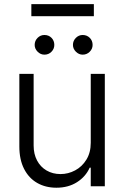

<svg xmlns="http://www.w3.org/2000/svg" viewBox="-20 -879 586 906"><path d="M408.2 -530.3H474.6V0H408.2V-87.9H403.3Q384.3 -45.4 343.3 -19.3Q302.2 6.8 246.1 6.8Q194.8 6.8 155.3 -15.9Q115.7 -38.6 93.5 -82.3Q71.3 -126 71.3 -187.5V-530.3H138.7V-192.4Q138.7 -152.3 154.8 -121.8Q170.9 -91.3 199.7 -74.5Q228.5 -57.6 265.6 -57.6Q301.8 -57.6 334.5 -75Q367.2 -92.3 387.7 -125.7Q408.2 -159.2 408.2 -205.1ZM143.6 -667Q143.6 -686.5 157.2 -700.2Q170.9 -713.9 189.5 -713.9Q210 -713.9 223.1 -700.4Q236.3 -687 236.3 -667Q236.3 -648.4 222.9 -634.8Q209.5 -621.1 189.5 -621.1Q171.4 -621.1 157.5 -635Q143.6 -648.9 143.6 -667ZM324.2 -667Q324.2 -686.5 337.9 -700.2Q351.6 -713.9 370.1 -713.9Q390.1 -713.9 403.6 -700.4Q417 -687 417 -667Q417 -648.4 403.3 -634.8Q389.6 -621.1 370.1 -621.1Q352.1 -621.1 338.1 -635Q324.2 -648.9 324.2 -667ZM422.9 -802.7H127.9V-859.4H422.9Z"/></svg>

Font: Pretendard GOV Light
Style: Regular
Weight: 300
Designer: Base glyphs from Inter by Rasmus Andersson; Hangeul glyphs from Noto Sans CJK(Source Han Sans) by Jang Soo-young and Kan
Foundry: Kil Hyung-jin
Version: Version 1.309